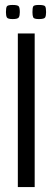

<svg xmlns="http://www.w3.org/2000/svg" viewBox="-20 -755 212 775"><path d="M52 -620H120V0H52ZM137 -678Q117 -678 114 -685Q111 -692 111 -706Q111 -723 114 -729Q117 -735 137 -735Q159 -735 162.5 -729Q166 -723 166 -706Q166 -692 162.5 -685Q159 -678 137 -678ZM31 -678Q11 -678 7.5 -685Q4 -692 4 -706Q4 -723 7.5 -729Q11 -735 31 -735Q52 -735 56 -729Q60 -723 60 -706Q60 -692 56 -685Q52 -678 31 -678Z"/></svg>

Font: Smooch Sans Medium
Style: Regular
Weight: 500
Designer: Robert E. Leuschke
Foundry: Robert E. Leuschke
Version: Version 1.010; ttfautohint (v1.8.3)